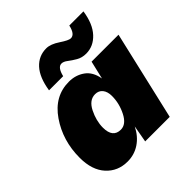

<svg xmlns="http://www.w3.org/2000/svg" viewBox="-194 -864 1018 1018"><g transform="rotate(-45 314.5 -355.0)"><path d="M585 -719Q573 -637 532.5 -593.5Q492 -550 437 -550Q406 -550 382 -564Q358 -578 340 -592Q322 -606 307 -606Q279 -606 266 -552H160Q173 -636 211.5 -678Q250 -720 307 -720Q339 -720 380 -692.5Q421 -665 437 -665Q467 -665 479 -719ZM188 10Q115 10 68.5 -41Q22 -92 22 -184Q22 -312 90 -411Q158 -510 267 -510Q317 -510 355 -483Q393 -456 403 -398L427 -500H629L513 0H329L346 -95Q321 -45 280 -17.5Q239 10 188 10ZM282 -135Q322 -135 348.5 -187Q375 -239 375 -295Q375 -327 360 -346Q345 -365 318 -365Q274 -365 248 -313Q222 -261 222 -210Q222 -135 282 -135Z"/></g></svg>

Font: Elaine Sans ExtraBold
Style: Italic
Weight: 800
Italic angle: -13°
Designer: Wei Huang
Foundry: Wei Huang
Version: Version 2.001;December 24, 2019;FontCreator 12.0.0.2547 64-b